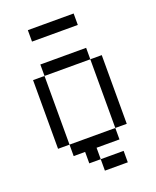

<svg xmlns="http://www.w3.org/2000/svg" viewBox="-149 -775 799 985"><g transform="rotate(-20 250.0 -282.0)"><path d="M375 125V62.5H250V125ZM375 -625V-687.5H125V-625ZM250 62.5V0H375V-62.5H125V0H187.5V62.5ZM125 -62.5Q125 -62.5 125 -437.5H62.5Q62.5 -437.5 62.5 -62.5ZM375 -62.5H437.5Q437.5 -62.5 437.5 -437.5H375Q375 -437.5 375 -62.5ZM125 -437.5H375V-500H125Z"/></g></svg>

Font: Unifont
Style: Regular
Weight: 500
Version: Version 13.0.05